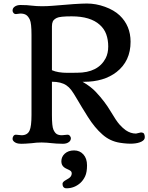

<svg xmlns="http://www.w3.org/2000/svg" viewBox="-20 -797 830 1074"><path d="M50.3 0ZM326.2 -40.5 357.4 -43.5Q366.2 -43.5 371.3 -36.6Q376.5 -29.8 376.5 -24.2Q376.5 -18.6 374.3 -13.2Q372.1 -7.8 366.7 -3.4Q353.5 7.3 332.3 7.3Q311 7.3 296.1 6.1Q281.2 4.9 268.1 3.7Q254.9 2.4 241.7 1.2Q228.5 0 213.1 0Q197.8 0 184.6 1L158.7 3.9Q119.1 7.3 101.3 7.3Q83.5 7.3 74.5 4.2Q65.4 1 60.1 -3.4Q50.3 -11.2 50.3 -20.5Q50.3 -29.8 55.4 -36.6Q60.5 -43.5 69.3 -43.5L100.6 -40.5Q133.8 -40.5 145.5 -66.9Q156.2 -90.3 156.2 -153.8V-601.6Q156.2 -667 147 -686.8Q137.7 -706.5 125.5 -713.9Q113.3 -721.2 93.8 -721.2L69.3 -718.3Q60.5 -718.3 55.4 -724.6Q50.3 -731 50.3 -737.3Q50.3 -743.7 52.5 -748.8Q54.7 -753.9 60.1 -758.3Q73.2 -769 94.7 -769Q116.2 -769 129.9 -768.1Q143.6 -767.1 156.2 -765.6Q185.1 -762.2 215.1 -762.2Q245.1 -762.2 273.4 -764.6Q415.5 -777.3 466.1 -777.3Q516.6 -777.3 567.1 -759Q617.7 -740.7 649.4 -710.9Q710.4 -652.8 710.4 -563.5Q710.4 -455.1 631.8 -394Q561 -339.4 449.7 -339.4H441.9Q488.8 -312.5 517.6 -281.2Q566.9 -228.5 598.6 -174.6Q630.4 -120.6 648.9 -100.1Q667.5 -79.6 683.6 -68.4Q710.9 -49.8 740.7 -49.8L768.6 -56.2Q782.7 -55.2 786.1 -48.3Q790 -39.1 790 -30.3Q790 -21.5 785.4 -15.6Q780.8 -9.8 771.5 -4.9Q732.9 14.6 650.4 1.5Q594.7 -7.3 552.7 -44.9Q509.8 -82.5 471.9 -142.6Q434.1 -202.6 412.4 -240.2Q390.6 -277.8 378.4 -293.7Q366.2 -309.6 351.1 -319.8Q321.3 -339.8 270.5 -339.8V-153.8Q270.5 -90.3 278.8 -71.8Q287.1 -53.2 297.9 -46.9Q308.6 -40.5 326.2 -40.5ZM357.9 -389.6 411.1 -390.1Q528.8 -390.1 571.3 -471.7Q585.4 -499.5 585.4 -537.1Q585.4 -574.7 574.2 -605.5Q563 -636.2 538.1 -658.2Q485.8 -705.6 380.9 -705.6Q314.9 -705.6 297.6 -696.8Q280.3 -688 275.4 -677Q270.5 -666 270.5 -649.4V-404.3Q303.7 -389.6 357.9 -389.6ZM323.2 105.5Q323.2 80.1 342.3 62.5Q362.3 44.4 394.3 44.4Q426.3 44.4 446.5 66.9Q466.8 89.4 466.8 127.9Q466.8 166.5 456.3 189Q445.8 211.4 429.2 226.6Q395.5 256.3 352.1 256.3Q340.8 256.3 335.2 249.5Q329.6 242.7 329.6 231.4Q329.6 220.2 349.4 209.7Q369.1 199.2 375.2 190.9Q381.3 182.6 381.3 173.8Q381.3 165 377 160.9Q372.6 156.7 366.2 153.6Q359.9 150.4 352.3 147Q344.7 143.6 338.4 138.7Q323.2 127 323.2 105.5Z"/></svg>

Font: Stoke
Style: Regular
Weight: 400
Designer: Nicole Fally
Foundry: Nicole Fally
Version: Version 1.002